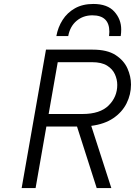

<svg xmlns="http://www.w3.org/2000/svg" viewBox="-20 -951 682 971"><path d="M89.5 0 212.5 -700H449Q522 -700 564.2 -672.8Q606.5 -645.5 624.5 -605Q642.5 -564.5 642.5 -523.5Q642.5 -473 620 -428.2Q597.5 -383.5 552.8 -353.2Q508 -323 441.5 -314.5L543 0H469L369.5 -311H214.5L160 0ZM226 -374.5H397.5Q486 -374.5 529.5 -417.8Q573 -461 573 -521.5Q573 -549 561.2 -575.2Q549.5 -601.5 521.8 -619Q494 -636.5 445.5 -636.5H272ZM265 -768.5Q273 -813 296.5 -850Q320 -887 359 -909Q398 -931 452 -931Q523.5 -931 558.2 -892.2Q593 -853.5 593 -802Q593 -784.5 590.5 -768.5H531.5Q533 -781 533 -790.5Q533 -873.5 447 -873.5Q400.5 -873.5 367.2 -845.5Q334 -817.5 325 -768.5Z"/></svg>

Font: Overpass Light
Style: Italic
Weight: 300
Italic angle: -10°
Designer: Delve Withrington, Dave Bailey, Thomas Jockin
Foundry: Delve Fonts LLC
Version: Version 4.000; ttfautohint (v1.8.3)